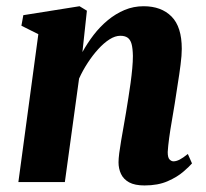

<svg xmlns="http://www.w3.org/2000/svg" viewBox="-20 -570 646 601"><path d="M238 -407Q253.5 -435 273.2 -460.8Q293 -486.5 317.5 -506.8Q342 -527 370 -538.8Q398 -550.5 429.5 -550.5Q485 -550.5 517 -518.2Q549 -486 549 -417Q549 -397 545.2 -367.5Q541.5 -338 536.2 -305.8Q531 -273.5 527 -246Q523 -220.5 518 -192.2Q513 -164 509.5 -138Q506 -112 505 -94Q505 -76.5 510.8 -70.8Q516.5 -65 523 -65Q531.5 -65 542 -70.2Q552.5 -75.5 568 -88L581 -58.5Q573.5 -49.5 554.2 -32.8Q535 -16 504.8 -2.8Q474.5 10.5 432.5 10.5Q402 10.5 384.2 0.8Q366.5 -9 358.8 -25.5Q351 -42 351 -62Q351 -73 353.2 -90.5Q355.5 -108 359.2 -129.8Q363 -151.5 367 -174.5Q371 -197.5 374.5 -218Q378 -240 381.8 -263.5Q385.5 -287 388.8 -310.5Q392 -334 394 -355.8Q396 -377.5 396 -395Q395.5 -419 391.8 -432.5Q388 -446 379.5 -452Q371 -458 356.5 -458Q340.5 -458 322.8 -446.8Q305 -435.5 287.5 -416.2Q270 -397 254.5 -373.2Q239 -349.5 227.5 -324L183 0H37.5L100 -463L47 -489.5L53 -522.5L229 -550.5L252 -536.5Z"/></svg>

Font: Merriweather 60pt ExtraBold
Style: Italic
Weight: 800
Italic angle: -7.8°
Version: Version 2.101